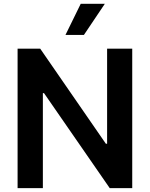

<svg xmlns="http://www.w3.org/2000/svg" viewBox="-20 -981 781 1001"><path d="M669.4 -727.3V0H552.2L209.5 -495.4H203.5V0H71.7V-727.3H189.6L532 -231.5H538.4V-727.3ZM321.4 -799 400.9 -961.3H526.6L417.6 -799Z"/></svg>

Font: Inter Zeller Semi Bold
Style: Regular
Weight: 600
Designer: Rasmus Andersson; Joe Bland
Foundry: zeller
Version: Version 3.015;git-dec3a8cb1